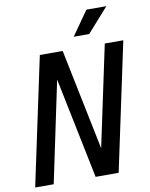

<svg xmlns="http://www.w3.org/2000/svg" viewBox="-97 -981 822 1051"><g transform="rotate(-10 313.5 -455.0)"><path d="M12 0 163 -710H290L405 -149L524 -710H627L476 0H348L233 -561L115 0ZM363 -776 457 -910H568L449 -776Z"/></g></svg>

Font: Geist Mono Medium
Style: Italic
Weight: 500
Italic angle: -12°
Monospace: yes
Designer: Basement.studio, Andrés Briganti, Mateo Zaragoza
Foundry: Basement.studio, Vercel, Andrés Briganti, Guido Ferreyra, Mateo Zaragoza
Version: Version 1.500; ttfautohint (v1.8.4.7-5d5b)